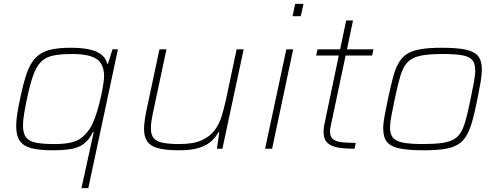

<svg xmlns="http://www.w3.org/2000/svg" viewBox="-20 -763 2551 985"><path d="M398 202 461 -86H457Q438 -46 410.5 -25.5Q383 -5 344 1.5Q305 8 251 8Q183 8 142 -2.5Q101 -13 82 -40Q63 -67 63 -116Q63 -142 68 -176.5Q73 -211 83 -255Q99 -335 117 -386.5Q135 -438 162.5 -466.5Q190 -495 233 -506.5Q276 -518 342 -518Q399 -518 438 -509.5Q477 -501 500 -483Q523 -465 530 -436H534L557 -510H585L433 202ZM258 -24Q310 -24 342.5 -31.5Q375 -39 397 -55.5Q419 -72 438 -99Q450 -116 461.5 -144Q473 -172 482.5 -206Q492 -240 499 -272.5Q506 -305 510 -331.5Q514 -358 514 -371Q514 -434 476 -460Q438 -486 351 -486Q291 -486 253 -478Q215 -470 191 -446.5Q167 -423 150.5 -377Q134 -331 118 -255Q109 -212 103.5 -178Q98 -144 98 -120Q98 -79 113.5 -58.5Q129 -38 164.5 -31Q200 -24 258 -24Z M898 8Q829 8 790 -3Q751 -14 735 -38Q719 -62 719 -101Q719 -119 722 -142Q725 -165 730 -190L798 -510H834L767 -195Q761 -168 757.5 -145.5Q754 -123 754 -106Q754 -72 768.5 -54.5Q783 -37 815.5 -30.5Q848 -24 901 -24Q973 -24 1016 -44Q1059 -64 1082.5 -96.5Q1106 -129 1117.5 -168Q1129 -207 1138 -246L1194 -510H1230L1121 0H1093L1105 -85H1101Q1087 -60 1064.5 -39Q1042 -18 1003 -5Q964 8 898 8Z M1481 -680 1494 -743H1537L1523 -680ZM1340 0 1449 -510H1484L1376 0Z M1799 0Q1760 0 1730 -3.5Q1700 -7 1680 -16.5Q1660 -26 1650 -42.5Q1640 -59 1640 -87Q1640 -94 1640.5 -100.5Q1641 -107 1642 -114.5Q1643 -122 1645 -129L1718 -478H1602L1609 -510H1725L1756 -658H1791L1760 -510H1896L1889 -478H1753L1677 -118Q1675 -111 1674.5 -105.5Q1674 -100 1673.5 -96.5Q1673 -93 1673 -90Q1673 -62 1688 -49.5Q1703 -37 1732.5 -33.5Q1762 -30 1805 -30Z M2154 8Q2075 8 2029.5 -1.5Q1984 -11 1965 -35Q1946 -59 1946 -104Q1946 -131 1953 -168.5Q1960 -206 1970 -254Q1984 -319 1996 -365Q2008 -411 2025.5 -441Q2043 -471 2070 -487.5Q2097 -504 2139.5 -511Q2182 -518 2245 -518Q2324 -518 2369 -508.5Q2414 -499 2433 -475Q2452 -451 2452 -407Q2452 -379 2445.5 -341Q2439 -303 2429 -254Q2416 -189 2403.5 -143.5Q2391 -98 2373.5 -68Q2356 -38 2329 -21.5Q2302 -5 2260 1.5Q2218 8 2154 8ZM2150 -24Q2209 -24 2247.5 -29.5Q2286 -35 2309.5 -49Q2333 -63 2347 -89Q2361 -115 2371.5 -155.5Q2382 -196 2394 -254Q2404 -303 2411 -340Q2418 -377 2418 -403Q2418 -437 2403 -455Q2388 -473 2351 -479.5Q2314 -486 2249 -486Q2176 -486 2134 -476.5Q2092 -467 2069.5 -442.5Q2047 -418 2033.5 -372Q2020 -326 2005 -254Q1995 -206 1988 -169.5Q1981 -133 1981 -107Q1981 -74 1996.5 -56Q2012 -38 2049 -31Q2086 -24 2150 -24Z"/></svg>

Font: Saira SemiExpanded Thin
Style: Italic
Weight: 250
Width: 6
Italic angle: -12°
Designer: Hector Gatti with collaboration of the Omnibus-Type team
Foundry: Omnibus-Type
Version: Version 1.101